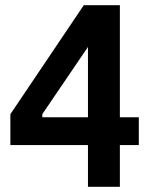

<svg xmlns="http://www.w3.org/2000/svg" viewBox="-20 -720 577 740"><path d="M319 0V-539L143 -280V-268H515V-161H20V-280L303 -700H442V0Z"/></svg>

Font: Phudu Medium
Style: Regular
Weight: 500
Version: Version 1.005;gftools[0.9.23]